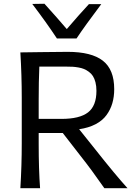

<svg xmlns="http://www.w3.org/2000/svg" viewBox="-20 -988 714 1008"><path d="M381.8 -786.1H278.8Q224.6 -868.2 149.4 -967.3L213.4 -968.3Q280.8 -894 330.6 -835.4Q395.5 -911.1 446.8 -966.3H511.7Q426.3 -853 381.8 -786.1ZM395.5 -309.6 479.5 -204.6Q583.5 -72.8 649.4 0H527.8Q460.9 -96.2 403.3 -168.9L309.6 -289.6H183.1V-235.4Q183.1 -98.6 190.4 0H86.9Q94.2 -118.7 94.2 -235.4V-475.1Q94.2 -592.8 86.9 -712.9Q114.3 -712.9 197.5 -714.4Q280.8 -715.8 335.4 -715.8Q460 -715.8 519.8 -669.4Q579.6 -623 579.6 -520Q579.6 -480 569.8 -446.3Q560.1 -412.6 539.1 -383.8Q518.1 -355 481.7 -335.9Q445.3 -316.9 395.5 -309.6ZM183.1 -461.9V-363.8H302.7Q397.9 -363.8 442.1 -397.9Q486.3 -432.1 486.3 -511.2Q486.3 -536.1 481.2 -555.9Q476.1 -575.7 467.8 -588.6Q459.5 -601.6 446.5 -611.1Q433.6 -620.6 421.1 -625.7Q408.7 -630.9 391.8 -633.8Q375 -636.7 362.1 -637.5Q349.1 -638.2 332 -638.2H186.5Q183.1 -559.6 183.1 -461.9Z"/></svg>

Font: Commissioner Flair
Style: Regular
Weight: 400
Designer: Kostas Bartsokas
Foundry: Kostas Bartsokas
Version: Version 1.000